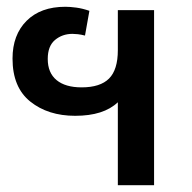

<svg xmlns="http://www.w3.org/2000/svg" viewBox="-20 -547 566 567"><path d="M328 0V-245Q286 -205 202 -205Q122 -205 69.5 -247Q17 -289 17 -374Q17 -444 58.5 -485.5Q100 -527 173 -527Q187 -527 205.5 -524.5Q224 -522 244 -515L231 -442Q219 -445 210 -446Q201 -447 194 -447Q164 -447 142.5 -429Q121 -411 121 -373Q121 -332 147 -310.5Q173 -289 221 -289Q276 -289 302 -315Q328 -341 328 -399V-517H435V0Z"/></svg>

Font: Noto Sans Thai UI Med
Style: Regular
Weight: 500
Designer: Monotype Design Team
Foundry: Monotype Imaging Inc.
Version: Version 2.000;GOOG;noto-source:20170915:90ef993387c0